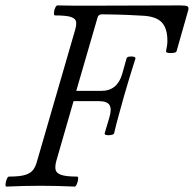

<svg xmlns="http://www.w3.org/2000/svg" viewBox="-20 -687 717 710"><path d="M4 3Q0 3 0.5 -6Q1 -15 5 -24.5Q9 -34 13 -34Q54 -34 74 -40.5Q94 -47 103 -59.5Q112 -72 117 -91L258 -577Q263 -594 261.5 -606Q260 -618 243 -624Q226 -630 183 -630Q179 -630 179.5 -639.5Q180 -649 184 -658Q188 -667 193 -667Q224 -666 255 -666Q286 -666 317 -666Q400 -666 482.5 -666.5Q565 -667 647 -667Q668 -667 673.5 -663.5Q679 -660 676 -649L633 -498Q632 -493 621.5 -491.5Q611 -490 602 -491.5Q593 -493 594 -498Q596 -508 597.5 -517Q599 -526 599 -536Q599 -583 577.5 -605Q556 -627 506 -629Q454 -632 417 -633Q380 -634 358 -634Q344 -634 341 -623L262 -351H355Q414 -351 432 -414L448 -471Q449 -476 457 -477.5Q465 -479 473 -477.5Q481 -476 481 -471Q459 -402 439 -333Q429 -296 419.5 -262.5Q410 -229 402 -194Q401 -190 391.5 -188Q382 -186 374 -187.5Q366 -189 367 -194L384 -251Q394 -284 385 -298.5Q376 -313 345 -313H252L188 -91Q183 -72 185.5 -59.5Q188 -47 206 -40.5Q224 -34 265 -34Q270 -34 269 -24.5Q268 -15 264 -6Q260 3 256 3Q193 0 130 0Q67 0 4 3Z"/></svg>

Font: Junicode
Style: Italic
Weight: 400
Italic angle: -11°
Designer: Peter S. Baker
Version: Version 2.100; ttfautohint (v1.8.4)